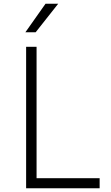

<svg xmlns="http://www.w3.org/2000/svg" viewBox="-20 -1009 594 1029"><path d="M116 0ZM514 -54V0H120V-758H176V-54ZM224 -989H292L171 -836H116Z"/></svg>

Font: Biryani UltraLight
Style: Regular
Weight: 250
Designer: Dan Reynolds and Mathieu Réguer
Foundry: Dan Reynolds and Mathieu Réguer
Version: Version 1.003; ttfautohint (v1.1) -l 5 -r 5 -G 72 -x 0 -D la